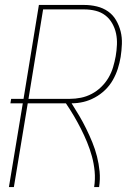

<svg xmlns="http://www.w3.org/2000/svg" viewBox="-20 -755 540 775"><path d="M16 0 72 -338H22L25 -356H75L137 -735H320Q346 -735 371 -729Q396 -723 416 -709Q436 -695 448.5 -673.5Q461 -652 467 -628Q473 -604 472 -577.5Q471 -551 467 -525Q463 -501 455.5 -477.5Q448 -454 435.5 -432Q423 -410 404.5 -392Q386 -374 363 -361.5Q340 -349 316.5 -343.5Q293 -338 269 -338Q285 -313 300 -287.5Q315 -262 328 -235.5Q341 -209 352.5 -181Q364 -153 371.5 -123.5Q379 -94 382 -63Q385 -32 380 0H360Q365 -32 362 -63.5Q359 -95 351 -124Q343 -153 331.5 -181Q320 -209 306.5 -235.5Q293 -262 278 -287.5Q263 -313 246 -338H92L36 0ZM262 -356Q284 -356 306.5 -360.5Q329 -365 350 -376Q371 -387 388.5 -404Q406 -421 418 -441.5Q430 -462 436.5 -484Q443 -506 447 -528Q451 -551 452 -574.5Q453 -598 448.5 -619.5Q444 -641 433 -660.5Q422 -680 405 -693Q388 -706 366 -711.5Q344 -717 320 -717H154L95 -356Z"/></svg>

Font: Iosevka Term Curly Th Obl
Style: Regular
Weight: 100
Italic angle: -9°
Designer: Belleve Invis
Foundry: Belleve Invis
Version: Version 32.3.0